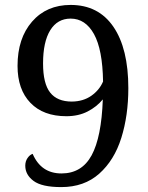

<svg xmlns="http://www.w3.org/2000/svg" viewBox="-20 -744 599 775"><path d="M82 -75.2Q82 -92.8 91.1 -106Q100.1 -119.1 111.8 -123Q146 -43.9 228 -43.9Q310.1 -43.9 349.9 -117.2Q389.6 -190.4 395 -342.8Q370.6 -313 333.5 -293.9Q296.4 -274.9 248 -274.9Q154.8 -274.9 102.8 -328.9Q50.8 -382.8 50.8 -478Q50.8 -589.4 109.4 -656.7Q168 -724.1 265.1 -724.1Q377.4 -724.1 437.7 -636Q498 -547.9 498 -388.2Q498 -277.8 469.7 -187.5Q441.4 -97.2 380.6 -43Q319.8 11.2 227.1 11.2Q148.9 11.2 115.5 -13.7Q82 -38.6 82 -75.2ZM396 -415Q394 -543.9 359.4 -606.4Q324.7 -668.9 265.1 -668.9Q211.9 -668.9 182.9 -622.1Q153.8 -575.2 153.8 -487.8Q153.8 -406.7 182.4 -370.4Q210.9 -334 270 -334Q315.9 -334.5 348.6 -357.4Q381.3 -380.4 396 -415Z"/></svg>

Font: Noto Serif Devanagari
Style: Regular
Weight: 400
Designer: Monotype Design Team
Foundry: Monotype Imaging Inc.
Version: Version 1.01